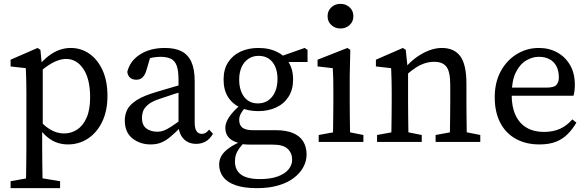

<svg xmlns="http://www.w3.org/2000/svg" viewBox="-20 -737 3054 997"><path d="M35 240V204L147 184H171L292 204V240ZM114 240Q115 204 115.5 169Q116 134 116.5 98.5Q117 63 117 28V-258Q117 -286 116.5 -306.5Q116 -327 115.5 -345Q115 -363 114 -383L35 -392V-427L175 -488L190 -478L198 -393L202 -390V-78L199 -72V27Q199 61 199.5 97Q200 133 200.5 168.5Q201 204 202 240ZM332 13Q305 13 278.5 4.5Q252 -4 226 -25Q200 -46 176 -83H156L165 -136Q203 -87 239 -65.5Q275 -44 312 -44Q350 -44 380.5 -64Q411 -84 429.5 -125.5Q448 -167 448 -231Q448 -327 413 -379Q378 -431 323 -431Q304 -431 280.5 -423Q257 -415 228.5 -396Q200 -377 164 -342L155 -390H176Q203 -424 231 -445.5Q259 -467 288 -477.5Q317 -488 347 -488Q401 -488 444 -458Q487 -428 512.5 -372.5Q538 -317 538 -239Q538 -162 511 -105.5Q484 -49 437.5 -18Q391 13 332 13Z M762 13Q707 13 667.5 -18.5Q628 -50 628 -112Q628 -141 640.5 -167Q653 -193 689 -216.5Q725 -240 794 -260Q820 -268 846 -275.5Q872 -283 897.5 -290.5Q923 -298 949 -305V-269Q915 -259 882 -248Q849 -237 816 -226Q771 -212 750 -194.5Q729 -177 723 -159.5Q717 -142 717 -126Q717 -87 740 -70Q763 -53 797 -53Q814 -53 829.5 -58.5Q845 -64 869 -79.5Q893 -95 933 -125L947 -75H917Q887 -45 863.5 -25.5Q840 -6 816.5 3.5Q793 13 762 13ZM999 10Q957 10 932 -17.5Q907 -45 907 -91V-96V-321Q907 -370 897.5 -396Q888 -422 867 -432Q846 -442 813 -442Q796 -442 774 -438.5Q752 -435 723 -424L765 -456L740 -371Q733 -348 720.5 -335.5Q708 -323 688 -323Q667 -323 655 -334Q643 -345 641 -364Q655 -421 707.5 -454.5Q760 -488 836 -488Q889 -488 923 -470.5Q957 -453 974 -415Q991 -377 991 -314V-101Q991 -69 1001 -55.5Q1011 -42 1027 -42Q1040 -42 1049 -48Q1058 -54 1066 -64L1086 -42Q1068 -13 1046.5 -1.5Q1025 10 999 10Z M1314 240Q1246 240 1202.5 224.5Q1159 209 1138.5 181Q1118 153 1118 118Q1118 93 1130 72Q1142 51 1171 30.5Q1200 10 1250 -10L1256 -4Q1236 15 1223.5 32Q1211 49 1205.5 65.5Q1200 82 1200 102Q1200 134 1216 154.5Q1232 175 1261 184Q1290 193 1329 193Q1384 193 1421.5 179.5Q1459 166 1478 143Q1497 120 1497 92Q1497 58 1474 36Q1451 14 1397 14H1280Q1267 14 1253 13Q1239 12 1227 10V7Q1189 -1 1169.5 -21Q1150 -41 1150 -73Q1150 -98 1168 -126.5Q1186 -155 1230 -194V-205L1264 -190Q1242 -167 1232 -149.5Q1222 -132 1222 -115Q1222 -87 1239 -74Q1256 -61 1292 -61H1411Q1466 -61 1501.5 -46Q1537 -31 1554.5 -2.5Q1572 26 1572 66Q1572 99 1555.5 130Q1539 161 1507 186Q1475 211 1426.5 225.5Q1378 240 1314 240ZM1321 -160Q1269 -160 1228 -178.5Q1187 -197 1164 -233.5Q1141 -270 1141 -324Q1141 -377 1164.5 -413.5Q1188 -450 1229 -469Q1270 -488 1322 -488Q1352 -488 1377.5 -482Q1403 -476 1424.5 -464.5Q1446 -453 1462 -436L1464 -434Q1482 -414 1492 -386.5Q1502 -359 1502 -324Q1502 -272 1478.5 -235Q1455 -198 1414 -179Q1373 -160 1321 -160ZM1319 -200Q1351 -200 1374 -216.5Q1397 -233 1409 -261.5Q1421 -290 1421 -327Q1421 -363 1409.5 -390Q1398 -417 1376 -432Q1354 -447 1323 -447Q1292 -447 1269 -431Q1246 -415 1234 -387.5Q1222 -360 1222 -323Q1222 -287 1233.5 -259Q1245 -231 1266.5 -215.5Q1288 -200 1319 -200ZM1425 -415V-442H1431L1562 -488L1577 -478V-415Z M1635 0V-36L1744 -56H1767L1867 -36V0ZM1708 0Q1709 -23 1709.5 -60.5Q1710 -98 1710.5 -138.5Q1711 -179 1711 -210V-257Q1711 -298 1710.5 -325.5Q1710 -353 1708 -383L1629 -392V-427L1784 -488L1799 -478L1796 -342V-210Q1796 -179 1796.5 -138.5Q1797 -98 1797.5 -60.5Q1798 -23 1799 0ZM1748 -589Q1720 -589 1700.5 -607Q1681 -625 1681 -653Q1681 -681 1700.5 -699Q1720 -717 1748 -717Q1776 -717 1795.5 -699Q1815 -681 1815 -653Q1815 -625 1795.5 -607Q1776 -589 1748 -589Z M1938 0V-36L2047 -56H2070L2170 -36V0ZM2011 0Q2012 -23 2012.5 -60.5Q2013 -98 2013.5 -138.5Q2014 -179 2014 -210V-258Q2014 -286 2013.5 -306.5Q2013 -327 2012.5 -345Q2012 -363 2011 -383L1932 -392V-427L2072 -488L2087 -478L2099 -362V-361V-210Q2099 -179 2099.5 -138.5Q2100 -98 2100.5 -60.5Q2101 -23 2102 0ZM2242 0V-36L2351 -56H2374L2474 -36V0ZM2315 0Q2316 -23 2316.5 -60Q2317 -97 2317.5 -137.5Q2318 -178 2318 -210V-295Q2318 -364 2298.5 -390Q2279 -416 2235 -416Q2211 -416 2188 -409Q2165 -402 2141 -387Q2117 -372 2089 -347L2076 -385H2084Q2109 -415 2140.5 -438Q2172 -461 2206.5 -474.5Q2241 -488 2274 -488Q2339 -488 2370.5 -444.5Q2402 -401 2402 -303V-210Q2402 -178 2402.5 -137.5Q2403 -97 2403.5 -60Q2404 -23 2405 0Z M2781 13Q2711 13 2658.5 -16Q2606 -45 2577.5 -100Q2549 -155 2549 -232Q2549 -309 2580 -366.5Q2611 -424 2663.5 -456Q2716 -488 2778 -488Q2831 -488 2873 -465Q2915 -442 2940 -399.5Q2965 -357 2965 -296Q2965 -279 2963 -264.5Q2961 -250 2958 -240H2588V-282H2817Q2858 -282 2870 -297Q2882 -312 2882 -334Q2882 -369 2869.5 -393Q2857 -417 2833.5 -429.5Q2810 -442 2778 -442Q2744 -442 2711.5 -422.5Q2679 -403 2658 -360Q2637 -317 2637 -244Q2637 -182 2657 -139Q2677 -96 2714.5 -74Q2752 -52 2804 -52Q2851 -52 2886.5 -67.5Q2922 -83 2952 -117L2973 -100Q2953 -66 2927.5 -40.5Q2902 -15 2867 -1Q2832 13 2781 13Z"/></svg>

Font: Source Serif 4 Variable
Style: Regular
Weight: 400
Designer: Frank Grießhammer
Foundry: Adobe
Version: Version 4.005;hotconv 1.1.0;makeotfexe 2.6.0